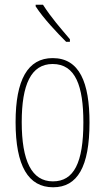

<svg xmlns="http://www.w3.org/2000/svg" viewBox="-20 -783 445 813"><path d="M162 -763H131V-756C164 -705 222 -644 260 -606H276V-617C237 -663 197 -708 162 -763ZM359 -264C359 -433 317 -537 203 -537C97 -537 46 -444 46 -266C46 -80 100 10 205 10C308 10 359 -77 359 -264ZM72 -266C72 -424 111 -512 203 -512C300 -512 333 -418 333 -265C333 -94 293 -15 204 -15C114 -15 72 -102 72 -266Z"/></svg>

Font: Noto Sans Bengali ExtraCondensed Thin
Style: Regular
Weight: 100
Width: 2
Designer: Joana Ranito - Universal Thirst; Jelle Bosma - Monotype Design Team
Foundry: Universal Thirst ehf.
Version: Version 3.000